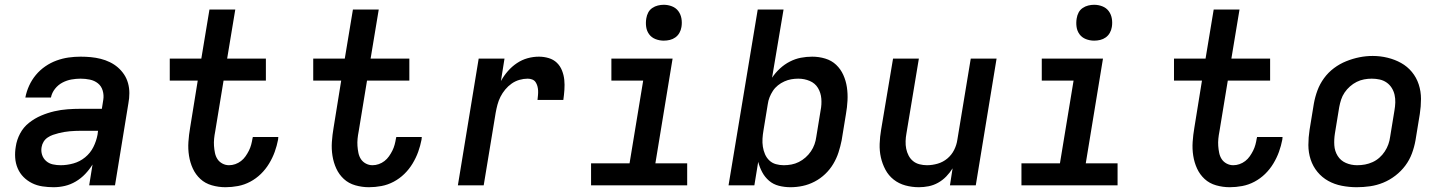

<svg xmlns="http://www.w3.org/2000/svg" viewBox="-20 -775 6040 803"><path d="M204 8Q181 8 157.5 4.5Q134 1 114 -9Q94 -19 78.5 -34.5Q63 -50 54 -71Q45 -92 43.5 -115.5Q42 -139 46 -162Q50 -190 64 -216.5Q78 -243 101.5 -261.5Q125 -280 152 -291.5Q179 -303 207 -309.5Q235 -316 263 -318Q291 -320 318 -320H406L412 -358Q415 -377 409.5 -396Q404 -415 389.5 -426.5Q375 -438 356 -442Q337 -446 317 -446Q298 -446 278.5 -442.5Q259 -439 241 -429.5Q223 -420 210 -403.5Q197 -387 193 -367H86Q91 -393 102 -417Q113 -441 130 -461.5Q147 -482 169.5 -497.5Q192 -513 217 -522Q242 -531 267 -534.5Q292 -538 317 -538Q339 -538 360 -536Q381 -534 401 -529Q421 -524 439.5 -515Q458 -506 473 -493Q488 -480 499 -463.5Q510 -447 515.5 -427Q521 -407 521 -385.5Q521 -364 517 -343L461 0H353L367 -87Q354 -66 336.5 -47.5Q319 -29 297 -16Q275 -3 251.5 2.5Q228 8 204 8Q204 8 204 8Q204 8 204 8ZM234 -84Q260 -84 287 -91.5Q314 -99 336 -117Q358 -135 370.5 -160Q383 -185 388 -212L390 -228H318Q307 -228 295 -227.5Q283 -227 271.5 -226Q260 -225 248.5 -223Q237 -221 225 -218Q213 -215 201.5 -211Q190 -207 179.5 -200Q169 -193 162.5 -182.5Q156 -172 154 -160Q151 -143 156 -127.5Q161 -112 173 -101.5Q185 -91 201 -87.5Q217 -84 234 -84Z M923 8Q894 8 866 0Q838 -8 818 -26.5Q798 -45 786.5 -70Q775 -95 770.5 -123.5Q766 -152 768 -181.5Q770 -211 775 -240L807 -438H690V-530H822L856 -735H964L930 -530H1092V-438H915L880 -225Q877 -210 875.5 -195Q874 -180 875 -165Q876 -150 879 -135.5Q882 -121 889.5 -109.5Q897 -98 910 -91Q923 -84 938 -84Q951 -84 964 -88.5Q977 -93 988 -101.5Q999 -110 1007 -121.5Q1015 -133 1021 -145Q1027 -157 1030.5 -170Q1034 -183 1036 -196Q1037 -197 1037 -198.5Q1037 -200 1037 -202H1144Q1144 -199 1143.5 -196.5Q1143 -194 1143 -191Q1138 -165 1129 -140Q1120 -115 1105.5 -91Q1091 -67 1071 -47.5Q1051 -28 1026.5 -15Q1002 -2 975.5 3Q949 8 923 8Z M1523 8Q1494 8 1466 0Q1438 -8 1418 -26.5Q1398 -45 1386.5 -70Q1375 -95 1370.5 -123.5Q1366 -152 1368 -181.5Q1370 -211 1375 -240L1407 -438H1290V-530H1422L1456 -735H1564L1530 -530H1692V-438H1515L1480 -225Q1477 -210 1475.5 -195Q1474 -180 1475 -165Q1476 -150 1479 -135.5Q1482 -121 1489.5 -109.5Q1497 -98 1510 -91Q1523 -84 1538 -84Q1551 -84 1564 -88.5Q1577 -93 1588 -101.5Q1599 -110 1607 -121.5Q1615 -133 1621 -145Q1627 -157 1630.5 -170Q1634 -183 1636 -196Q1637 -197 1637 -198.5Q1637 -200 1637 -202H1744Q1744 -199 1743.5 -196.5Q1743 -194 1743 -191Q1738 -165 1729 -140Q1720 -115 1705.5 -91Q1691 -67 1671 -47.5Q1651 -28 1626.5 -15Q1602 -2 1575.5 3Q1549 8 1523 8Z M1895 0 1982 -530H2090L2075 -436Q2087 -458 2104 -477.5Q2121 -497 2142 -511Q2163 -525 2186.5 -531.5Q2210 -538 2234 -538Q2255 -538 2275 -532Q2295 -526 2309 -512.5Q2323 -499 2330.5 -480Q2338 -461 2340 -441Q2342 -421 2340.5 -399.5Q2339 -378 2336 -357H2228Q2229 -367 2230 -377Q2231 -387 2230.5 -396.5Q2230 -406 2227.5 -415Q2225 -424 2220 -431.5Q2215 -439 2206 -442.5Q2197 -446 2187 -446Q2170 -446 2152.5 -441Q2135 -436 2120 -425.5Q2105 -415 2093 -400.5Q2081 -386 2073 -370Q2065 -354 2060.5 -337Q2056 -320 2053 -303L2003 0Z M2452 0V-92H2613L2670 -438H2537V-530H2793L2721 -92H2854V0ZM2756 -605Q2738 -605 2721.5 -611.5Q2705 -618 2695 -631.5Q2685 -645 2682.5 -662.5Q2680 -680 2683 -698Q2685 -711 2691 -722.5Q2697 -734 2708 -741.5Q2719 -749 2731.5 -752Q2744 -755 2756 -755Q2774 -755 2790.5 -748.5Q2807 -742 2817 -728.5Q2827 -715 2830 -697.5Q2833 -680 2830 -662Q2828 -649 2821.5 -637.5Q2815 -626 2804.5 -618.5Q2794 -611 2781.5 -608Q2769 -605 2756 -605Z M3286 8Q3261 8 3237.5 2Q3214 -4 3196.5 -19Q3179 -34 3168 -54.5Q3157 -75 3151 -98L3135 0H3027L3149 -735H3257L3209 -450Q3223 -471 3242 -488.5Q3261 -506 3283.5 -517.5Q3306 -529 3329.5 -533.5Q3353 -538 3377 -538Q3405 -538 3431.5 -530Q3458 -522 3477 -504Q3496 -486 3507 -461.5Q3518 -437 3522 -410Q3526 -383 3524.5 -354.5Q3523 -326 3518 -298L3500 -188Q3495 -163 3487 -138Q3479 -113 3465 -89.5Q3451 -66 3431 -47Q3411 -28 3387 -15.5Q3363 -3 3337.5 2.5Q3312 8 3286 8ZM3258 -84Q3274 -84 3290 -87Q3306 -90 3321 -97.5Q3336 -105 3349 -116.5Q3362 -128 3371.5 -142Q3381 -156 3386.5 -171.5Q3392 -187 3394 -203L3412 -313Q3417 -338 3415 -362.5Q3413 -387 3401 -407Q3389 -427 3366.5 -436.5Q3344 -446 3319 -446Q3304 -446 3289.5 -443.5Q3275 -441 3260.5 -434.5Q3246 -428 3233.5 -418Q3221 -408 3212.5 -395Q3204 -382 3198.5 -368Q3193 -354 3191 -339L3173 -229Q3170 -212 3169 -195Q3168 -178 3170.5 -161.5Q3173 -145 3179.5 -130Q3186 -115 3197.5 -104Q3209 -93 3225 -88.5Q3241 -84 3258 -84Z M3823 8Q3794 8 3766.5 0.5Q3739 -7 3717.5 -24Q3696 -41 3683 -65.5Q3670 -90 3664 -117Q3658 -144 3659 -173.5Q3660 -203 3665 -232L3715 -530H3823L3771 -217Q3768 -201 3767.5 -184.5Q3767 -168 3770 -153Q3773 -138 3780 -124.5Q3787 -111 3798.5 -101.5Q3810 -92 3825.5 -88Q3841 -84 3857 -84Q3879 -84 3901.5 -90.5Q3924 -97 3942 -112Q3960 -127 3970.5 -148Q3981 -169 3984 -191L4040 -530H4148L4061 0H3953L3964 -71Q3953 -53 3937.5 -37Q3922 -21 3903 -10.5Q3884 0 3863.5 4Q3843 8 3823 8Z M4252 0V-92H4413L4470 -438H4337V-530H4593L4521 -92H4654V0ZM4556 -605Q4538 -605 4521.5 -611.5Q4505 -618 4495 -631.5Q4485 -645 4482.5 -662.5Q4480 -680 4483 -698Q4485 -711 4491 -722.5Q4497 -734 4508 -741.5Q4519 -749 4531.5 -752Q4544 -755 4556 -755Q4574 -755 4590.5 -748.5Q4607 -742 4617 -728.5Q4627 -715 4630 -697.5Q4633 -680 4630 -662Q4628 -649 4621.5 -637.5Q4615 -626 4604.5 -618.5Q4594 -611 4581.5 -608Q4569 -605 4556 -605Z M5123 8Q5094 8 5066 0Q5038 -8 5018 -26.5Q4998 -45 4986.5 -70Q4975 -95 4970.5 -123.5Q4966 -152 4968 -181.5Q4970 -211 4975 -240L5007 -438H4890V-530H5022L5056 -735H5164L5130 -530H5292V-438H5115L5080 -225Q5077 -210 5075.5 -195Q5074 -180 5075 -165Q5076 -150 5079 -135.5Q5082 -121 5089.5 -109.5Q5097 -98 5110 -91Q5123 -84 5138 -84Q5151 -84 5164 -88.5Q5177 -93 5188 -101.5Q5199 -110 5207 -121.5Q5215 -133 5221 -145Q5227 -157 5230.5 -170Q5234 -183 5236 -196Q5237 -197 5237 -198.5Q5237 -200 5237 -202H5344Q5344 -199 5343.5 -196.5Q5343 -194 5343 -191Q5338 -165 5329 -140Q5320 -115 5305.5 -91Q5291 -67 5271 -47.5Q5251 -28 5226.5 -15Q5202 -2 5175.5 3Q5149 8 5123 8Z M5654 8Q5623 8 5592 2Q5561 -4 5535 -18.5Q5509 -33 5490 -56Q5471 -79 5461.5 -108Q5452 -137 5452 -168.5Q5452 -200 5457 -232L5475 -342Q5480 -370 5490 -397Q5500 -424 5517.5 -448Q5535 -472 5559 -490Q5583 -508 5610.5 -519Q5638 -530 5665.5 -535.5Q5693 -541 5721 -541Q5753 -541 5783.5 -533.5Q5814 -526 5840 -511.5Q5866 -497 5885 -474Q5904 -451 5913.5 -422Q5923 -393 5923 -361.5Q5923 -330 5918 -298L5900 -188Q5895 -160 5885 -133Q5875 -106 5857.5 -82.5Q5840 -59 5816 -40.5Q5792 -22 5765 -11Q5738 0 5710 4Q5682 8 5654 8ZM5656 -84Q5673 -84 5689 -87Q5705 -90 5720.5 -97Q5736 -104 5749 -115.5Q5762 -127 5771.5 -141.5Q5781 -156 5786.5 -171.5Q5792 -187 5794 -203L5812 -313Q5815 -330 5815.5 -346.5Q5816 -363 5812.5 -378.5Q5809 -394 5800.5 -407.5Q5792 -421 5779 -430Q5766 -439 5750 -442.5Q5734 -446 5717 -446Q5701 -446 5685 -443Q5669 -440 5654 -432.5Q5639 -425 5626 -413.5Q5613 -402 5603.5 -388Q5594 -374 5589 -358.5Q5584 -343 5581 -327L5563 -217Q5559 -192 5560.5 -167.5Q5562 -143 5574.5 -123Q5587 -103 5609 -93.5Q5631 -84 5656 -84Z"/></svg>

Font: Iosevka Curly SmBdExObl
Style: Regular
Weight: 600
Width: 7
Italic angle: -9°
Monospace: yes
Designer: Belleve Invis
Foundry: Belleve Invis
Version: Version 11.1.0; ttfautohint (v1.8.3)